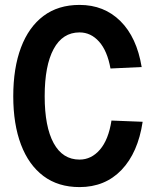

<svg xmlns="http://www.w3.org/2000/svg" viewBox="-20 -746 640 782"><path d="M304 16Q217 16 157 -29Q97 -74 65.5 -157Q34 -240 34 -354Q34 -469 65.5 -552.5Q97 -636 157 -681Q217 -726 304 -726Q404 -726 470.5 -660Q537 -594 557 -473L430 -467Q417 -539 383.5 -576.5Q350 -614 304 -614Q235 -614 198.5 -546.5Q162 -479 162 -354Q162 -230 198.5 -163Q235 -96 304 -96Q352 -96 387 -136.5Q422 -177 434 -255L561 -250Q542 -124 475 -54Q408 16 304 16Z"/></svg>

Font: Geist Mono SemiBold
Style: Regular
Weight: 600
Monospace: yes
Designer: Basement.studio, Andrés Briganti, Mateo Zaragoza
Foundry: Basement.studio, Vercel, Andrés Briganti, Guido Ferreyra, Mateo Zaragoza
Version: Version 1.500; ttfautohint (v1.8.4.7-5d5b)